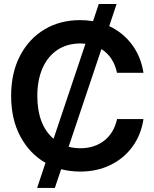

<svg xmlns="http://www.w3.org/2000/svg" viewBox="-20 -839 765 952"><path d="M164.1 92.8 205.6 -31.7Q127 -76.7 81.1 -162.1Q35.2 -247.6 35.2 -363.3Q35.2 -477.5 79.1 -562Q123 -646.5 200.2 -692.9Q277.3 -739.3 377.9 -739.3Q410.2 -739.3 441.4 -733.9L469.7 -819.3H558.1L521.5 -709.5Q588.9 -678.2 633.8 -618.7Q678.7 -559.1 691.4 -478H560.1Q543.5 -557.1 482.9 -595.7L320.3 -111.3Q348.1 -104 378.9 -104Q448.2 -104 496.6 -141.6Q544.9 -179.2 560.5 -248.5H691.4Q679.2 -168.9 636 -110.6Q592.8 -52.2 526.4 -20.3Q460 11.7 377.9 11.7Q328.1 11.7 283.2 0L252 92.8ZM245.6 -150.9 403.8 -622.1Q391.6 -623.5 378.9 -623.5Q312.5 -623.5 264.4 -591.3Q216.3 -559.1 190.7 -500.5Q165 -441.9 165 -363.3Q165 -220.2 245.6 -150.9Z"/></svg>

Font: Inter Display SemiBold
Style: Regular
Weight: 600
Designer: Rasmus Andersson
Foundry: rsms
Version: Version 4.001;git-9221beed3